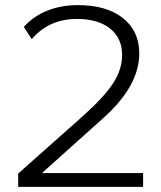

<svg xmlns="http://www.w3.org/2000/svg" viewBox="-20 -730 630 750"><path d="M539 -54V0H51V-52L302 -275Q387 -351 422 -405Q457 -459 457 -515Q457 -581 410 -618.5Q363 -656 281 -656Q171 -656 104 -577L73 -625Q111 -667 165 -688.5Q219 -710 284 -710Q396 -710 460 -659.5Q524 -609 524 -521Q524 -396 387 -272L144 -54Z"/></svg>

Font: KoHo
Style: Regular
Weight: 400
Version: Version 1.000; ttfautohint (v1.6)